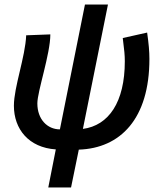

<svg xmlns="http://www.w3.org/2000/svg" viewBox="-20 -645 711 843"><path d="M192 178H292L326 12C509 6 636 -124 636 -386C636 -419 633 -453 626 -502L519 -478C526 -423 528 -402 528 -376C528 -196 457 -94 344 -79L454 -625H353L243 -77C188 -77 144 -121 144 -191C144 -244 201 -408 201 -494L95 -490C91 -395 41 -262 41 -181C41 -78 106 3 225 11Z"/></svg>

Font: Source Sans Pro Semibold
Style: Italic
Weight: 600
Italic angle: -11°
Designer: Paul D. Hunt
Foundry: Adobe Systems Incorporated
Version: Version 3.006;hotconv 1.0.111;makeotfexe 2.5.65597